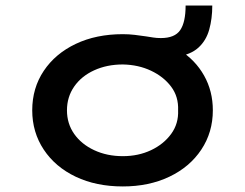

<svg xmlns="http://www.w3.org/2000/svg" viewBox="-20 -661 882 691"><path d="M422 10Q326 10 252.5 -25Q179 -60 137.5 -122.5Q96 -185 96 -264Q96 -344 137.5 -406Q179 -468 252.5 -503Q326 -538 422 -538Q444 -538 465 -535.5Q486 -533 506 -530Q519 -528 531.5 -526Q544 -524 559 -524Q609 -524 628.5 -552.5Q648 -581 648 -641H744Q744 -594 733 -554.5Q722 -515 694 -489.5Q666 -464 616 -457L626 -481Q683 -445 714.5 -389Q746 -333 746 -264Q746 -185 704.5 -122.5Q663 -60 589.5 -25Q516 10 422 10ZM422 -99Q478 -99 523.5 -120.5Q569 -142 596 -179Q623 -216 621 -264Q623 -313 596 -349Q569 -385 523.5 -406.5Q478 -428 422 -429Q365 -429 319 -408Q273 -387 247 -349.5Q221 -312 221 -264Q221 -216 247 -179Q273 -142 319 -120.5Q365 -99 422 -99Z"/></svg>

Font: Lexend Mega Medium
Style: Regular
Weight: 500
Version: Version 1.007